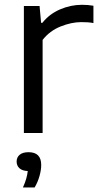

<svg xmlns="http://www.w3.org/2000/svg" viewBox="-20 -568 426 820"><path d="M82 0V-542.5H149L155.5 -470.5H161Q190.5 -508 236.2 -527.8Q282 -547.5 330 -547.5Q356.5 -547.5 379 -543.5V-469.5Q366.5 -472 353.5 -472.8Q340.5 -473.5 326.5 -473.5Q285.5 -473.5 239 -455Q192.5 -436.5 162 -397.5V0ZM78 232.5Q87.5 211.5 92.2 194.5Q97 177.5 98.5 162.5Q75 161.5 63 150.5Q51 139.5 51 122Q51 104 64 93Q77 82 102 82Q156 82 156 136.5Q156 157.5 148.8 183.5Q141.5 209.5 128 232.5Z"/></svg>

Font: Encode Sans Semi Expanded
Style: Regular
Weight: 400
Width: 6
Designer: Multiple Designers
Foundry: Impallari Type
Version: Version 3.000; ttfautohint (v1.8.3) -l 8 -r 50 -G 200 -x 14 